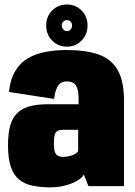

<svg xmlns="http://www.w3.org/2000/svg" viewBox="-20 -824 596 850"><path d="M205.5 5.5Q231.5 5.5 255.2 0.5Q279 -4.5 298.5 -12.5Q318 -20.5 331.8 -30.5Q345.5 -40.5 351.5 -51L371.5 0H529V-377Q529 -465.5 500.8 -514.2Q472.5 -563 416.2 -582.8Q360 -602.5 275 -602.5Q224.5 -602.5 180.5 -594Q136.5 -585.5 102.8 -565.5Q69 -545.5 47.2 -509Q25.5 -472.5 19.5 -417L219.5 -386Q224 -419 232.2 -435.8Q240.5 -452.5 251.8 -458Q263 -463.5 275.5 -463.5Q292.5 -463.5 304 -457.2Q315.5 -451 321.8 -433.5Q328 -416 328 -382V-362.5H190.5Q144 -362.5 110.8 -353.2Q77.5 -344 56.2 -323.2Q35 -302.5 25.2 -267.8Q15.5 -233 15.5 -181Q15.5 -124 27.2 -87.5Q39 -51 63 -30.5Q87 -10 122.2 -2.2Q157.5 5.5 205.5 5.5ZM259.5 -129.5Q250 -129.5 242.2 -132Q234.5 -134.5 229 -140.5Q223.5 -146.5 221 -158.2Q218.5 -170 218.5 -190Q218.5 -210.5 221.2 -222.8Q224 -235 229.5 -240.5Q235 -246 243.5 -247.8Q252 -249.5 262.5 -249.5H326V-154Q321 -147 310 -141.2Q299 -135.5 285.8 -132.5Q272.5 -129.5 259.5 -129.5ZM276 -617.5Q315 -617.5 341.2 -644.5Q367.5 -671.5 367.5 -711Q367.5 -751 341.2 -777.5Q315 -804 276 -804Q237 -804 210.8 -777.5Q184.5 -751 184.5 -711Q184.5 -671.5 210.8 -644.5Q237 -617.5 276 -617.5ZM276 -686Q267.5 -686 260.5 -693.5Q253.5 -701 253.5 -711Q253.5 -722 260.5 -728.5Q267.5 -735 276 -735Q286 -735 292.5 -728.5Q299 -722 299 -711Q299 -701 292.5 -693.5Q286 -686 276 -686Z"/></svg>

Font: Anybody Condensed Black
Style: Regular
Weight: 900
Width: 3
Designer: Tyler Finck
Foundry: Etcetera Type Company
Version: Version 1.113;gftools[0.9.25]